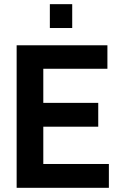

<svg xmlns="http://www.w3.org/2000/svg" viewBox="-20 -897 583 917"><path d="M218.1 -877.1H324.9V-763.2H218.1ZM493 -680.7V-568.6H186.8V-405.7H449.2V-291.9H186.8V-113.8H500V0H59.5V-680.7Z"/></svg>

Font: Puralecka Narrow
Style: Bold
Weight: 700
Designer: Hector Gatti, Marcela Romero, Pablo Cosgaya and Nicolas Silva
Version: Version 1.004;PS 001.004;hotconv 1.0.70;makeotf.lib2.5.58329